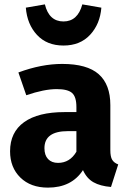

<svg xmlns="http://www.w3.org/2000/svg" viewBox="-20 -840 588 877"><path d="M98 -805 185 -820Q204 -742 270 -742Q335 -742 356 -820L443 -805Q437 -730 391.5 -681Q346 -632 270 -632Q194 -632 149 -680.5Q104 -729 98 -805ZM484 -154Q484 -124 492.5 -110Q501 -96 520 -89L487 14Q438 10 407 -7.5Q376 -25 359 -63Q307 17 199 17Q120 17 73 -29Q26 -75 26 -149Q26 -236 90 -282Q154 -328 275 -328H329V-351Q329 -398 309 -415.5Q289 -433 239 -433Q182 -433 100 -405L64 -509Q169 -548 264 -548Q378 -548 431 -501Q484 -454 484 -360ZM245 -96Q299 -96 329 -147V-241H290Q183 -241 183 -163Q183 -131 199.5 -113.5Q216 -96 245 -96Z"/></svg>

Font: FiraGO
Style: Bold
Weight: 700
Designer: bBox Type
Foundry: bBox Type GmbH
Version: Version 1.001;PS 001.001;hotconv 1.0.88;makeotf.lib2.5.64775